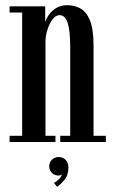

<svg xmlns="http://www.w3.org/2000/svg" viewBox="-20 -548 442 741"><path d="M17 0V-24H65.5V-499.5H17V-523.5H154.5V-462Q157.5 -474.5 168 -490Q178.5 -505.5 196.5 -516.8Q214.5 -528 240 -528Q266 -528 289.2 -516Q312.5 -504 326.8 -470.2Q341 -436.5 341 -371.5V-24H388.5V0H212.5V-24H251V-364Q251 -429.5 241.2 -459.5Q231.5 -489.5 210 -489.5Q195 -489.5 183 -473.8Q171 -458 163.5 -434.8Q156 -411.5 155.5 -389V-24H194V0ZM200.5 173 188 158Q197 154 206.8 144.2Q216.5 134.5 219 125Q214 129.5 205.5 129.5Q190.5 129.5 180.2 119.2Q170 109 170 94Q170 78.5 180.5 68.2Q191 58 206 58Q222.5 58 233.2 68.8Q244 79.5 244 98Q244 129 228 147.2Q212 165.5 200.5 173Z"/></svg>

Font: Imbue 50pt Medium
Style: Regular
Weight: 500
Designer: Tyler Finck
Foundry: Etcetera Type Company
Version: Version 1.102; ttfautohint (v1.8.3)